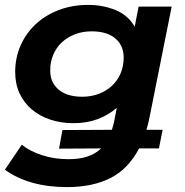

<svg xmlns="http://www.w3.org/2000/svg" viewBox="-24 -563 755 784"><path d="M250 201Q172 201 108 183Q44 165 -4 130L65 28Q97 54 147 70.5Q197 87 256 87Q301 87 333.5 76Q366 65 389 43L217 44L231 -32L433 -33Q435 -40 437 -47Q439 -54 441 -62L453 -123Q419 -93 374.5 -76.5Q330 -60 276 -60Q225 -60 181.5 -74.5Q138 -89 106 -116Q74 -143 56 -181.5Q38 -220 38 -269Q38 -327 60 -377Q82 -427 121.5 -464Q161 -501 216 -522Q271 -543 336 -543Q396 -543 447.5 -522Q499 -501 526 -454L542 -536H677L587 -86Q584 -72 581 -59Q578 -46 574 -33H640L625 43H544Q500 127 427 164Q354 201 250 201ZM312 -168Q349 -168 380 -180Q411 -192 433.5 -213Q456 -234 468.5 -263.5Q481 -293 481 -328Q481 -377 447 -406Q413 -435 350 -435Q313 -435 282 -423Q251 -411 228.5 -390Q206 -369 193.5 -339.5Q181 -310 181 -275Q181 -226 215.5 -197Q250 -168 312 -168Z"/></svg>

Font: Argentum Sans Medium
Style: Italic
Weight: 500
Italic angle: -11°
Designer: Julieta Ulanovsky (font), Cristiano Sobral (main changes and remaster)
Foundry: Julieta Ulanovsky (font), Cristiano Sobral (main changes and remaster)
Version: Version 2.007;June 15, 2022;FontCreator 14.0.0.2814 64-bit; 